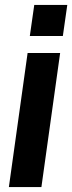

<svg xmlns="http://www.w3.org/2000/svg" viewBox="-20 -759 293 779"><path d="M16 0H148L224 -544H92ZM101 -613H235L253 -739H119Z"/></svg>

Font: Ronzino Bold
Style: Italic
Weight: 700
Italic angle: -8°
Designer: Nunzio Mazzaferro
Foundry: Collletttivo
Version: Version 1.000;Glyphs 3.3 (3337)